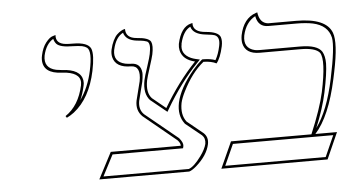

<svg xmlns="http://www.w3.org/2000/svg" viewBox="-44 -653 1330 727"><g transform="rotate(-5 620.5 -289.0)"><path d="M203.6 -243.2 199.2 -250Q251 -284.7 267.6 -360.8Q276.9 -404.8 216.3 -413.6Q208 -414.6 200.2 -415Q128.9 -417.5 128.4 -469.7Q128.4 -478.5 130.4 -486.8Q136.7 -516.6 151.1 -534.7Q165.5 -552.7 176.8 -555.7L188 -559.1Q185.1 -525.9 224.1 -522Q233.4 -521 250.5 -521Q307.6 -521 318.8 -495.6Q328.1 -472.2 315.4 -411.1Q293.9 -309.1 231.4 -260.3Q217.8 -250 203.6 -243.2ZM259.8 -304.7Q292.5 -351.1 305.7 -413.1Q321.3 -485.8 303.2 -500.5Q295.9 -505.9 284.7 -508.3Q271 -510.7 250.5 -511.2Q201.2 -511.2 187.5 -526.4Q180.7 -534.7 178.2 -545.4Q149.9 -528.8 140.1 -484.9Q131.8 -438 179.2 -427.7Q189.5 -425.8 200.7 -424.8Q271.5 -421.9 278.3 -378.9Q278.8 -373 278.8 -368.2Q278.3 -363.3 277.3 -358.9Q270.5 -327.6 259.8 -304.7Z M653.8 -189.5 714.4 -140.1Q732.4 -123.5 727.1 -97.2Q718.3 -55.2 674.8 -17.1Q658.2 -2.9 647.5 0H305.7L357.9 -100.1H624Q625 -109.9 613.3 -122.1L489.3 -224.1Q464.8 -247.6 472.2 -285.2L490.2 -356.9Q501 -415 462.9 -416Q404.3 -416 394.5 -457Q391.6 -470.2 394.5 -484.9Q398.9 -504.4 406.2 -519.3Q413.6 -534.2 421.4 -541.5Q429.2 -548.8 436.3 -553Q443.4 -557.1 447.8 -558.1L452.1 -559.1Q451.7 -524.4 493.2 -521Q538.6 -518.1 546.9 -502Q553.7 -486.8 546.9 -454.1Q544.4 -442.4 532.7 -406Q521 -369.6 518.6 -357.9Q509.8 -311.5 530.8 -289.1L582 -247.1Q638.7 -343.3 705.6 -413.1Q659.2 -423.8 650.9 -460.4Q648.4 -472.7 650.4 -484.9Q664.1 -548.8 703.6 -558.1Q708 -558.6 708.5 -559.1Q706.5 -524.4 757.3 -521Q802.7 -517.1 811 -497.1Q815.9 -482.9 811.5 -461.9Q801.8 -417.5 786.1 -398.9Q767.1 -408.7 737.3 -409.2Q691.4 -372.1 657.2 -303.2Q645 -278.8 641.1 -261.2Q632.8 -216.8 653.8 -189.5ZM646.5 -182.1 646 -183.1Q621.6 -214.8 631.3 -263.2Q643.1 -317.9 697.3 -382.8Q715.3 -403.8 731 -417L733.9 -418.9H737.3Q766.1 -418.5 783.2 -411.6Q795.4 -432.6 801.8 -463.9Q809.1 -498 788.1 -505.9Q783.7 -507.3 778.3 -508.3Q770 -509.8 756.3 -511.2Q707.5 -516.1 699.2 -545.9Q671.9 -532.7 660.6 -484.9Q660.2 -483.4 660.6 -482.9Q652.8 -445.8 691.4 -428.2Q699.7 -424.8 707.5 -422.9L724.6 -418.9L712.4 -406.2Q646.5 -337.4 590.8 -242.2L585 -232.4L524.4 -281.7H523.9Q498.5 -308.6 508.8 -359.9Q511.2 -372.6 523.9 -410.6Q535.2 -445.3 537.1 -456.1Q545.9 -497.6 531.2 -504.4Q526.4 -506.3 519.5 -507.8Q509.8 -509.8 492.7 -511.2Q451.7 -516.1 443.4 -545.4Q415 -531.2 404.8 -484.9Q404.3 -483.4 404.3 -482.9Q396.5 -438.5 441.4 -428.2Q451.2 -426.3 462.9 -425.8Q500 -425.8 503.4 -388.2Q503.4 -384.8 503.4 -381.8Q502.9 -369.6 500 -354.5L481.9 -282.7Q476.1 -250.5 495.6 -231.4L620.1 -129.4Q635.7 -111.3 633.8 -98.1L631.8 -89.8H363.8L322.3 -9.8H646.5Q666.5 -16.1 694.3 -54.2Q712.4 -79.1 717.3 -99.1Q720.7 -120.1 708 -132.3Z M1100.6 -533.2Q1213.9 -533.2 1235.4 -476.1Q1250 -437 1227.1 -327.6Q1225.1 -317.4 1221.7 -301.8Q1191.4 -161.6 1135.7 -100.1H1217.8L1173.3 0H769.5L814.9 -100.1H1120.6Q1160.2 -193.8 1173.8 -255.9Q1199.2 -376 1180.2 -404.8Q1163.6 -424.8 1106.9 -424.8H952.6Q898.4 -424.8 889.6 -466.8Q887.2 -481 890.1 -497.1Q903.3 -560.1 950.7 -576.2Q956.5 -577.6 956.5 -578.1Q961.9 -536.6 993.7 -533.2ZM821.3 -89.8 785.2 -9.8H1167L1202.6 -89.8ZM1141.1 -122.1Q1186.5 -183.6 1211.9 -304.2Q1236.8 -421.9 1230 -458Q1219.2 -505.4 1162.6 -517.6Q1136.2 -522.9 1100.6 -522.9H993.7Q956.5 -522.9 948.2 -561.5Q947.8 -563.5 947.8 -564.5Q911.1 -544.9 899.9 -495.1Q891.1 -446.8 935.5 -436.5Q944.3 -435.1 952.6 -435.1H1106.9Q1172.4 -435.1 1189.5 -407.7Q1199.2 -390.6 1199.2 -362.8Q1198.7 -326.2 1183.6 -253.9Q1170.9 -194.3 1141.1 -122.1Z"/></g></svg>

Font: Linux Biolinum Outline O
Style: Italic
Weight: 400
Italic angle: -12°
Designer: Philipp H. Poll
Foundry: Philipp H. Poll
Version: Version 0.6.2